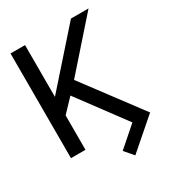

<svg xmlns="http://www.w3.org/2000/svg" viewBox="-212 -851 1054 1155"><g transform="rotate(-30 315.5 -274.0)"><path d="M142 -727.3H41.2V0H142V-239L226.6 -327.8L468.8 -1.4L332.4 117.9L384.9 179L590.9 0L292.6 -398.4L583.1 -727.3H460.9L142 -367.5Z"/></g></svg>

Font: Margiela Sans
Style: Regular
Weight: 400
Designer: Stefan Endress, Andreas Faust
Version: Version 1.100;FEAKit 1.0